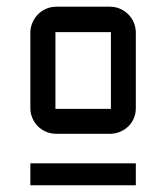

<svg xmlns="http://www.w3.org/2000/svg" viewBox="-20 -720 492 568"><path d="M381.8 -399.9Q381.8 -384.3 376 -370.4Q370.1 -356.4 359.6 -346.2Q349.1 -335.9 335.2 -330.1Q321.3 -324.2 305.2 -324.2H147Q130.9 -324.2 116.7 -330.1Q102.5 -335.9 92.3 -346.2Q82 -356.4 75.9 -370.4Q69.8 -384.3 69.8 -399.9V-623Q69.8 -638.7 75.9 -652.8Q82 -667 92.3 -677.5Q102.5 -688 116.7 -694.1Q130.9 -700.2 147 -700.2H305.2Q321.3 -700.2 335.2 -694.1Q349.1 -688 359.6 -677.5Q370.1 -667 376 -652.8Q381.8 -638.7 381.8 -623ZM144 -625V-397.9H308.1V-625ZM69.8 -236.8H381.8V-171.9H69.8Z"/></svg>

Font: Aldrich
Style: Regular
Weight: 400
Designer: Matthew Desmond
Foundry: Matthew Desmond
Version: Version 1.001 2011